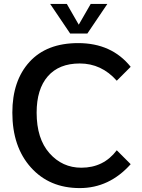

<svg xmlns="http://www.w3.org/2000/svg" viewBox="-20 -940 724 980"><path d="M647 -102Q538 20 387 20Q232 20 137.5 -85.5Q43 -191 43 -365Q43 -528 130.5 -624Q218 -720 379 -720Q550 -720 647 -599L576 -528Q498 -616 387 -616Q281 -616 224 -550.5Q167 -485 167 -365Q167 -232 232.5 -158Q298 -84 395 -84Q509 -84 576 -173ZM236 -920H321L382 -814L443 -920H528L426 -769H338Z"/></svg>

Font: Moderustic Med
Style: Regular
Weight: 500
Designer: Tural Alisoy
Foundry: TAFT Foundry
Version: Version 2.110